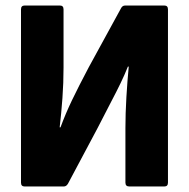

<svg xmlns="http://www.w3.org/2000/svg" viewBox="-20 -675 684 695"><path d="M69 0Q56 0 56 -14V-641Q56 -655 69 -655H197Q210 -655 210 -641V-431Q210 -375 206 -320Q202 -265 196 -214H199Q217 -263 240.5 -312Q264 -361 301 -431L418 -645Q423 -655 433 -655H575Q588 -655 588 -641V-14Q588 0 575 0H448Q434 0 434 -14V-211Q434 -264 437.5 -323Q441 -382 446 -434H443Q431 -404 416.5 -374Q402 -344 382 -306Q362 -268 333 -211L226 -10Q220 0 211 0Z"/></svg>

Font: Sofia Sans Semi Condensed Black
Style: Regular
Weight: 900
Designer: Botio Nikoltchev, Ani Petrova
Foundry: lettersoup
Version: Version 4.100; ttfautohint (v1.8.4.7-5d5b)